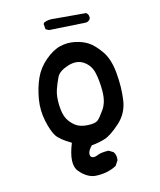

<svg xmlns="http://www.w3.org/2000/svg" viewBox="-77 -592 653 783"><g transform="rotate(-10 250.0 -200.0)"><path d="M252 130.9Q218.8 128.9 188 98.1Q157.2 67.4 183.6 -18.6Q136.7 -41 121.1 -61Q105.5 -81.1 91.8 -126Q78.1 -170.9 82 -217.8Q85.9 -264.6 99.6 -303.7Q113.3 -342.8 144.5 -374Q175.8 -405.3 206.1 -415Q236.3 -424.8 268.1 -420.9Q299.8 -417 323.2 -404.3Q346.7 -391.6 374 -359.4Q401.4 -327.1 412.1 -267.6Q422.9 -208 419.9 -153.3Q417 -98.6 379.9 -59.6Q342.8 -20.5 318.4 -10.3Q293.9 0 261.7 5.9Q246.1 25.4 246.1 38.1Q246.1 50.8 255.4 53.7Q264.6 56.6 279.3 48.8Q293.9 41 325.2 39.1L344.7 48.8Q356.4 62.5 354.5 84L342.8 105.5Q303.7 130.9 252 130.9ZM301.8 -88.9Q311.5 -97.7 329.1 -128.4Q346.7 -159.2 342.8 -205.1Q338.9 -251 328.1 -283.2Q317.4 -315.4 288.6 -331.1Q259.8 -346.7 222.7 -331.1Q185.5 -315.4 176.8 -293Q168 -270.5 161.1 -243.2Q154.3 -215.8 159.2 -177.7Q164.1 -139.6 176.8 -120.6Q189.5 -101.6 209 -89.4Q228.5 -77.1 259.8 -78.1Q291 -79.1 301.8 -88.9ZM171.9 -487.3 158.2 -493.2 154.3 -515.6 158.2 -521.5Q177.7 -531.2 201.2 -529.3H333Q346.7 -519.5 342.8 -502.9Q335 -491.2 323.2 -491.2Z"/></g></svg>

Font: JasonHandwriting4
Style: Regular
Weight: 400
Version: Version 1.01.21